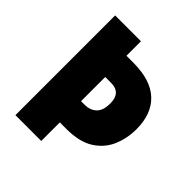

<svg xmlns="http://www.w3.org/2000/svg" viewBox="-196 -843 972 972"><g transform="rotate(45 290.0 -357.0)"><path d="M554 -383Q554 -317 529.5 -260Q505 -203 450 -168Q395 -133 302 -133H255V0H70V-714H255V-610H304Q429 -610 491.5 -551Q554 -492 554 -383ZM284 -285Q319 -285 343.5 -307.5Q368 -330 368 -382Q368 -458 297 -458H255V-285Z"/></g></svg>

Font: Noto Sans Myanmar SemiCondensed Black
Style: Regular
Weight: 900
Width: 4
Designer: Monotype Design Team
Foundry: Monotype Imaging Inc.
Version: Version 2.107; ttfautohint (v1.8.4.7-5d5b)